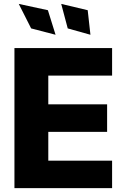

<svg xmlns="http://www.w3.org/2000/svg" viewBox="-20 -977 657 997"><path d="M268.5 -796.5 228.7 -924 77.4 -956.7 141.7 -829.5ZM449.6 -796.5 435.4 -924 297.9 -956.7 331.7 -829.5ZM55 0H562.1V-142.8H230.8V-292.3H536.2V-435.4H230.8V-584.5H562.1V-727.3H55Z"/></svg>

Font: TID UI Extra Bold
Style: Regular
Weight: 800
Designer: The TID Project Authors
Foundry: Bakken & Bæck
Version: Version 1.001;hotconv 1.0.109;makeotfexe 2.5.65596